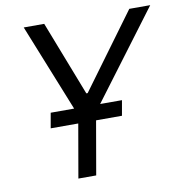

<svg xmlns="http://www.w3.org/2000/svg" viewBox="-79 -774 809 849"><g transform="rotate(-10 325.5 -350.0)"><path d="M253 -276 83 -700H175L305 -365H311L557 -700H651L333 -276L285 0H205ZM135 -308H455L443 -240H123Z"/></g></svg>

Font: Fixel Italic Variable 20240409 Display Thin
Style: Italic
Weight: 100
Italic angle: -10°
Designer: AlfaBravo + MacPaw
Foundry: Kyrylo Tkachov, Marchela Mozhyna, Serhii Makarenko, Maria Weinstein, Zakhar Kryvoshyya
Version: Version 1.211;Glyphs 3.2 (3225)